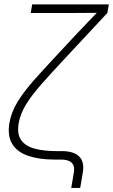

<svg xmlns="http://www.w3.org/2000/svg" viewBox="-20 -748 530 900"><path d="M314 132.8 326.2 60.5Q329.6 40 324 26.6Q318.4 13.2 303.5 6.6Q288.6 0 263.2 0H235.4Q164.6 0 113.3 -17.1Q62 -34.2 38.1 -72Q14.2 -109.9 23.9 -170.4Q32.7 -222.7 63.2 -272Q93.8 -321.3 142.6 -376Q191.4 -430.7 255.4 -499L342.3 -592.3Q356 -606.4 369.6 -620.8Q383.3 -635.3 396.7 -649.4Q410.2 -663.6 423.6 -677.2Q437 -690.9 450.2 -704.6L450.7 -688Q433.1 -688 415.3 -687.7Q397.5 -687.5 379.9 -687.5Q362.3 -687.5 344.7 -687.3Q327.1 -687 309.6 -687H124L130.9 -727.5H490.2L483.4 -687.5L281.7 -471.2Q220.2 -405.3 174.8 -354Q129.4 -302.7 102.3 -258.8Q75.2 -214.8 67.4 -169.4Q59.1 -119.6 79.1 -91.3Q99.1 -63 142.1 -51.3Q185.1 -39.6 246.6 -39.6H270Q326.2 -39.6 351.3 -14.2Q376.5 11.2 368.2 60.5L356 132.8Z"/></svg>

Font: Inter 28pt ExtraLight
Style: Italic
Weight: 250
Italic angle: -9.3988°
Designer: Rasmus Andersson
Foundry: rsms
Version: Version 4.001;git-66647c0bb